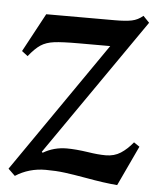

<svg xmlns="http://www.w3.org/2000/svg" viewBox="-53 -781 692 837"><g transform="rotate(5 293.0 -362.5)"><path d="M568 -707 151 -106 155 -102Q202 -130 259 -130Q298 -130 352 -122Q396 -115 430 -115Q467 -115 495 -133Q523 -151 548 -182L573 -165L491 10Q436 6 348 -10Q297 -19 258.5 -24Q220 -29 175 -29Q102 -29 43 9L13 -20L408 -591H271Q198 -591 163 -586.5Q128 -582 104.5 -566.5Q81 -551 53 -516L27 -536L118 -705H418Q465 -705 492 -710.5Q519 -716 541 -735Z"/></g></svg>

Font: Amita
Style: Bold
Weight: 700
Designer: Eduardo Rodriguez Tunni, Modular Infotech, Brian J. Bonislawsky
Foundry: Eduardo Rodriguez Tunni, Modular Infotech, Brian J. Bonislawsky
Version: Version 1.003